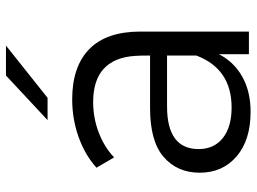

<svg xmlns="http://www.w3.org/2000/svg" viewBox="-128 -723 857 641"><g transform="rotate(-90 300.5 -402.5)"><path d="M220 -672.2 368.9 -811.1H468.9L294.4 -672.2ZM515.6 -362.2V0H440V-100Q414.4 -50 365 -22.2Q315.6 5.6 247.8 5.6Q153.3 5.6 98.9 -41.1Q44.4 -87.8 44.4 -164.4Q44.4 -238.9 96.7 -284.4Q148.9 -330 260 -330H435.6Q435.6 -363.3 434.4 -380Q430 -448.9 391.7 -484.4Q353.3 -520 280 -520Q226.7 -520 177.8 -501.1Q128.9 -482.2 95.6 -450L61.1 -508.9Q104.4 -547.8 164.4 -568.9Q224.4 -590 288.9 -590Q398.9 -590 457.2 -532.8Q515.6 -475.6 515.6 -362.2ZM435.6 -175.6V-273.3H265.6Q123.3 -273.3 123.3 -167.8Q123.3 -116.7 160 -87.2Q196.7 -57.8 262.2 -57.8Q391.1 -57.8 435.6 -175.6Z"/></g></svg>

Font: Paperlogy 4 Regular
Style: Regular
Weight: 400
Designer: redesigned by Lee Juim, glyphs from Gmarket Sans & Montserrat
Foundry: PT&
Version: Version 1.001